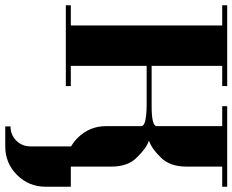

<svg xmlns="http://www.w3.org/2000/svg" viewBox="-97 -558 886 732"><g transform="rotate(90 346.0 -192.0)"><path d="M0 0V-19H77.1V-596.2H0V-615.2H308.1V-596.2H231V-327.1H384.8Q460.9 -327.1 460.9 -346.2V-596.2H384.8V-615.2H691.9V-596.2H615.2V-460.9Q615.2 -395.5 580.1 -361.8Q547.4 -327.6 516.1 -316.9Q545.9 -306.6 580.1 -271Q615.2 -237.3 615.2 -172.9V-19H691.9V77.1Q691.9 141.1 647 186Q602.1 231 538.1 231H461.9V210.9Q494.1 210.9 516.1 189Q538.1 167 538.1 134.8V-20Q519.5 -31.2 505.9 -44.9Q460.9 -89.8 460.9 -153.8V-288.1Q460.9 -306.6 384.8 -308.1H231V-19H308.1V0Z"/></g></svg>

Font: Hjet
Style: Regular
Weight: 400
Designer: T. Christopher White
Version: Version 1.2